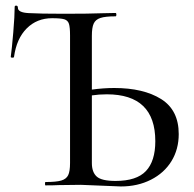

<svg xmlns="http://www.w3.org/2000/svg" viewBox="-20 -672 703 696"><path d="M543 -160.2Q543 -330.1 367.2 -330.1Q338.4 -330.1 313 -326.2V-81.1Q313 -47.9 330.6 -32Q348.1 -16.1 398.9 -16.1Q475.1 -16.1 509 -52Q543 -87.9 543 -160.2ZM145 0Q143.1 0 143.1 -6.1Q143.1 -12.2 145 -12.2Q184.1 -12.2 202.1 -17.6Q220.2 -22.9 227.1 -36.9Q233.9 -50.8 233.9 -81.1V-543.9Q233.9 -572.8 230 -585.4Q226.1 -598.1 213.1 -602.1Q200.2 -606 168.9 -606Q113.8 -606 76.9 -569.1Q40 -532.2 30.8 -465.8Q30.8 -462.9 24.9 -462.9Q19 -462.9 19 -465.8Q22.9 -493.7 28.1 -554.4Q33.2 -615.2 33.2 -647Q33.2 -651.9 39.1 -651.6Q44.9 -651.4 44.9 -643.6Q44.9 -626.5 84 -624.5Q123 -622.1 213.9 -622.1Q304.2 -622.1 350.1 -624L398.9 -625Q401.9 -625 401.9 -618.9Q401.9 -612.8 398.9 -612.8Q361.8 -612.8 344 -606.9Q326.2 -601.1 319.6 -586.4Q313 -571.8 313 -542V-347.2Q355 -353 394 -353Q500 -353 564 -313Q627.9 -272.9 627.9 -186Q627.9 -130.9 601.6 -87.9Q575.2 -44.9 527.1 -20.5Q479 3.9 418 3.9L272.9 -2L192.9 -1Q174.8 0 145 0Z"/></svg>

Font: Cormorant-Medium
Style: Regular
Weight: 500
Designer: Christian Thalmann (Catharsis Fonts)
Version: Version 3.000